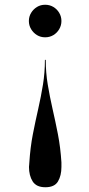

<svg xmlns="http://www.w3.org/2000/svg" viewBox="-20 -550 376 808"><path d="M171 238Q133 238 117.5 213.5Q102 189 102 152.5Q102 148 102.8 143.2Q103.5 138.5 103.5 133.5Q107.5 70.5 118.2 15.2Q129 -40 140.8 -91.5Q152.5 -143 160.8 -193.8Q169 -244.5 169 -298H172.5Q172.5 -244.5 181 -193.8Q189.5 -143 201.2 -91.5Q213 -40 223.8 15.2Q234.5 70.5 238.5 133.5Q238.5 138.5 238.5 143Q238.5 147.5 238.5 152.5Q238.5 189 224 213.5Q209.5 238 171 238ZM170 -393Q151 -393 135.8 -402.2Q120.5 -411.5 111 -427.2Q101.5 -443 101.5 -461.5Q101.5 -480.5 111 -496Q120.5 -511.5 135.8 -520.8Q151 -530 170 -530Q189 -530 204.5 -520.8Q220 -511.5 229.2 -496Q238.5 -480.5 238.5 -461.5Q238.5 -443 229.2 -427.2Q220 -411.5 204.5 -402.2Q189 -393 170 -393Z"/></svg>

Font: Bodoni Moda 48pt Medium
Style: Regular
Weight: 500
Designer: Owen Earl
Foundry: indestructible type
Version: Version 2.005